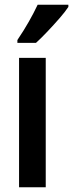

<svg xmlns="http://www.w3.org/2000/svg" viewBox="-20 -786 307 806"><path d="M172 0H60V-543H172ZM267 -757Q254 -737 230 -709.5Q206 -682 179.5 -654Q153 -626 131 -606H53V-618Q80 -658 101 -695Q122 -732 138 -766H267Z"/></svg>

Font: Noto Sans Arabic ExtCond SemBd
Style: Regular
Weight: 600
Width: 2
Designer: Monotype Design Team, Nadine Chahine, Nizar Qandah and Khaled Hosny
Foundry: Monotype Imaging Inc.
Version: Version 2.012; ttfautohint (v1.8.4.7-5d5b)